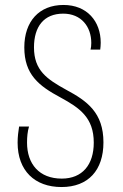

<svg xmlns="http://www.w3.org/2000/svg" viewBox="-20 -744 494 774"><path d="M228 10C336 10 397 -58 397 -170C397 -290 331 -337 247 -382C169 -425 117 -460 117 -553C117 -637 157 -689 235 -689C307 -689 348 -637 348 -571C348 -561 347 -551 345 -544H384C385 -551 386 -563 386 -572C386 -658 331 -724 236 -724C138 -724 78 -658 78 -553C78 -444 136 -398 224 -351C301 -309 358 -270 358 -169C358 -80 312 -24 229 -24C138 -24 89 -83 89 -169C89 -192 91 -214 97 -234H57C54 -216 51 -192 51 -169C51 -56 120 10 228 10Z"/></svg>

Font: Noto Sans Georgian Condensed ExtraLight
Style: Regular
Weight: 200
Width: 3
Designer: Monotype Design Team, Akaki Razmadze
Foundry: Google LLC
Version: Version 2.005